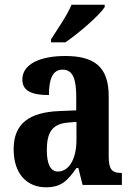

<svg xmlns="http://www.w3.org/2000/svg" viewBox="-20 -786 566 816"><path d="M197 -619V-606H258C315 -645 403 -721 425 -756V-766H284C266 -721 224 -662 197 -619ZM175 10C241 10 267 -18 305 -72H313L331 0H498V-51H495C455 -51 442 -67 442 -122V-377C442 -503 380 -548 257 -548C155 -548 75 -516 75 -448C75 -401 112 -382 188 -382C188 -449 203 -490 246 -490C291 -490 304 -448 304 -374V-317L233 -314C103 -309 38 -260 38 -152C38 -42 99 10 175 10ZM226 -57C194 -57 179 -90 179 -148C179 -222 201 -259 268 -265L305 -268V-191C305 -112 274 -57 226 -57Z"/></svg>

Font: Noto Serif Condensed
Style: Bold
Weight: 700
Width: 3
Designer: Monotype Design Team
Foundry: Monotype Imaging Inc.
Version: Version 2.015